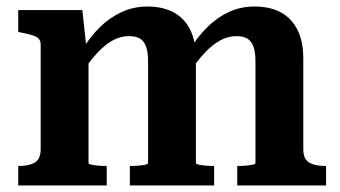

<svg xmlns="http://www.w3.org/2000/svg" viewBox="-20 -570 1045 590"><path d="M36 0V-60H39Q69 -60 87 -70.5Q105 -81 105 -112V-433Q105 -445 98.5 -451.5Q92 -458 78.5 -462Q65 -466 45 -470L36 -472V-539H233L246 -419L252 -416V-69Q252 -66 261 -64Q270 -62 282 -61Q294 -60 304 -60H308V0ZM638 0H379V-60H382Q393 -60 405.5 -61Q418 -62 426.5 -64Q435 -66 435 -69V-382Q435 -408 429.5 -425Q424 -442 411.5 -450.5Q399 -459 376 -459Q351 -459 327.5 -446.5Q304 -434 280 -408.5Q256 -383 229 -343L231 -415Q257 -457 287 -486.5Q317 -516 354 -533Q391 -550 433 -550Q480 -550 513.5 -532Q547 -514 564.5 -478.5Q582 -443 582 -390V-69Q582 -66 591 -64Q600 -62 612.5 -61Q625 -60 636 -60H638ZM982 0H709V-60H712Q723 -60 735.5 -61Q748 -62 756.5 -64Q765 -66 765 -69V-382Q765 -408 759.5 -425Q754 -442 741.5 -450.5Q729 -459 706 -459Q681 -459 657 -446Q633 -433 609.5 -408Q586 -383 559 -344L561 -415Q587 -457 617.5 -487Q648 -517 684 -533.5Q720 -550 762 -550Q810 -550 843 -532Q876 -514 894 -478.5Q912 -443 912 -390V-112Q912 -81 930 -70.5Q948 -60 978 -60H982Z"/></svg>

Font: Roboto Serif SemiBold
Style: Regular
Weight: 600
Designer: Greg Gazdowicz
Foundry: Commercial Type
Version: Version 1.008